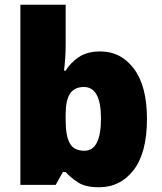

<svg xmlns="http://www.w3.org/2000/svg" viewBox="-20 -780 683 810"><path d="M257 -588Q257 -559 255 -532Q253 -505 250 -482H257Q278 -516 313 -539.5Q348 -563 404 -563Q490 -563 545 -490Q600 -417 600 -278Q600 -136 544 -63Q488 10 398 10Q340 10 309 -10.5Q278 -31 257 -54H245L215 0H66V-760H257ZM334 -413Q294 -413 275.5 -385Q257 -357 257 -298V-271Q257 -207 274.5 -175.5Q292 -144 336 -144Q406 -144 406 -280Q406 -413 334 -413Z"/></svg>

Font: Noto Sans Myanmar Black
Style: Regular
Weight: 900
Designer: Monotype Design Team
Foundry: Monotype Imaging Inc.
Version: Version 2.107; ttfautohint (v1.8.4.7-5d5b)